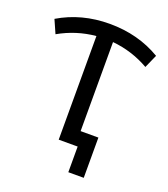

<svg xmlns="http://www.w3.org/2000/svg" viewBox="-154 -816 939 1076"><g transform="rotate(20 315.5 -277.5)"><path d="M584 -549 619 -628C529.7 -681.3 428.3 -708 315 -708C203 -708 102.3 -681.3 13 -628L48 -549C116 -587.7 189 -610.7 267 -618V0H366V-618C443.3 -610.7 516 -587.7 584 -549ZM472 -87H267V0H380V153H472Z"/></g></svg>

Font: ICO Headline
Style: Regular
Weight: 500
Designer: Julieta Ulanovsky
Foundry: Julieta Ulanovsky
Version: Version 7.200